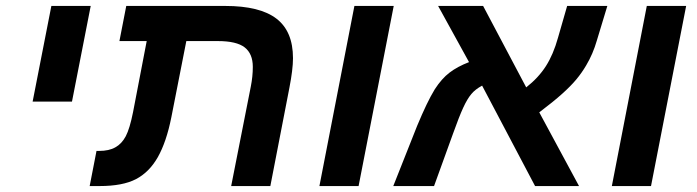

<svg xmlns="http://www.w3.org/2000/svg" viewBox="-20 -626 2345 646"><path d="M285.2 -606 222.2 -284.2H89.8L152.8 -606Z M510.7 -96.7Q481.9 -46.4 437.3 -23.2Q392.6 0 314.9 0H281.7L304.7 -118.2H313Q347.2 -118.2 368.2 -130.4Q389.6 -142.1 403.1 -167.5Q416.5 -192.9 427.7 -249L473.6 -487.8H381.8L404.8 -606H737.8Q854.5 -606 910.2 -563.2Q965.8 -520.5 965.8 -430.2Q965.8 -392.6 953.6 -330.1L889.6 0H757.8L823.7 -334Q830.6 -368.2 830.6 -400.9Q830.6 -445.3 803.2 -466.6Q775.9 -487.8 712.9 -487.8H606.9L556.6 -231.9Q540 -148.4 510.7 -96.7Z M1304.7 -606 1186.5 0H1054.7L1172.4 -606Z M1504.4 -176.8 1440.4 0H1303.2L1383.3 -202.1Q1400.4 -243.2 1414.8 -273.2Q1429.2 -303.2 1442.9 -325.7Q1466.3 -361.8 1492.7 -381.8Q1519 -401.9 1558.1 -417L1454.1 -606H1605.5L1750.5 -332Q1792 -364.7 1816.9 -403.8Q1841.8 -442.9 1857.4 -499L1888.2 -606H2023.4L1988.3 -490.2Q1975.1 -444.3 1952.1 -405.8Q1937.5 -380.9 1918.9 -358.6Q1900.4 -336.4 1871.3 -310.3Q1842.3 -284.2 1794.4 -248L1928.2 0H1780.3L1602.1 -337.9Q1578.6 -325.2 1565.9 -309.6Q1552.2 -293.5 1538.3 -263.2Q1524.4 -232.9 1504.4 -176.8Z M2288.6 -606 2170.4 0H2038.6L2156.2 -606Z"/></svg>

Font: Arimo
Style: Italic
Weight: 400
Italic angle: -12°
Designer: Steve Matteson
Foundry: Monotype Imaging Inc.
Version: Version 1.33